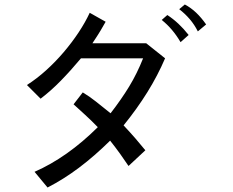

<svg xmlns="http://www.w3.org/2000/svg" viewBox="-20 -745 1040 856"><path d="M716 -485Q683 -408 637 -334Q591 -260 531 -186Q561 -154 584 -127.5Q607 -101 628 -75L553 -5Q535 -32 516 -58.5Q497 -85 471 -118Q401 -49 332.5 2.5Q264 54 192 91L134 21Q280 -43 416 -178Q385 -210 359.5 -233Q334 -256 308 -280L349 -333Q379 -315 408 -292Q437 -269 473 -240Q521 -302 556 -359.5Q591 -417 618 -485H341Q295 -430 251 -385Q207 -340 161 -305L100 -366Q144 -394 186 -432Q228 -470 264.5 -513Q301 -556 330.5 -600.5Q360 -645 380 -688L451 -648Q441 -630 428.5 -609Q416 -588 392 -552H632ZM785 -557Q750 -617 701 -656L726 -678Q752 -661 775.5 -639Q799 -617 821 -589ZM862 -605Q847 -635 826 -659.5Q805 -684 779 -704L804 -725Q832 -710 855 -688Q878 -666 899 -636Z"/></svg>

Font: NanumGothicCoding
Style: Regular
Weight: 400
Monospace: yes
Designer: Kwon Bruce; Nicolas Noh; Sung-woo Choi; Go-un Cha; Soo-hyun Park;
Foundry: NHN Corporation
Version: Version 2.000;PS 1;hotconv 1.0.49;makeotf.lib2.0.14853